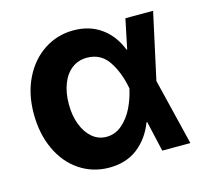

<svg xmlns="http://www.w3.org/2000/svg" viewBox="-85 -633 796 741"><g transform="rotate(-15 313.5 -263.0)"><path d="M36.5 -265.6Q36.5 -344.7 66.9 -406.5Q97.4 -468.3 150 -502.7Q202.6 -537.1 267 -537.1Q331.4 -537.1 377.5 -504Q423.6 -470.9 446.6 -411.9H489.9L526.1 -266.6L591.2 0H478.8L418.2 -266.6Q405.7 -332.4 375.4 -377Q345.1 -421.6 290.1 -421.6Q255.7 -421.6 230.1 -402.2Q204.5 -382.8 190.7 -347.4Q176.8 -311.9 176.8 -265.9Q176.8 -220.3 190.6 -184.3Q204.4 -148.3 229 -127.6Q253.6 -107 285.4 -107Q320.6 -107 348.2 -130.9Q375.8 -154.8 393 -190.3Q410.1 -225.8 418.2 -263.7L473.6 -530.3H584.3L526.1 -263.7L489.9 -121.2H448.3Q425.5 -61 379.3 -25.1Q333.1 10.7 264.9 10.7Q198.9 10.3 146.7 -24.8Q94.5 -60 65.5 -122.8Q36.5 -185.5 36.5 -265.6Z"/></g></svg>

Font: Pretendard JP Variable
Style: Regular
Weight: 400
Designer: Base glyphs from Inter by Rasmus Andersson; Hangul glyphs from Noto Sans CJK(Source Han Sans) by Jang Soo-young and Kang
Foundry: Kil Hyung-jin
Version: Version 1.307;Glyphs 3.2 (3192)